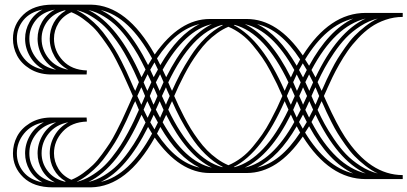

<svg xmlns="http://www.w3.org/2000/svg" viewBox="-20 -763 1736 818"><path d="M213.9 14.2Q177.7 -5.4 158.9 -38.6Q140.1 -71.8 140.1 -109.9Q140.1 -149.9 160.9 -185.8Q181.6 -221.7 219.2 -242.2Q166 -231.9 135.5 -194.3Q105 -156.7 105 -109.9Q105 -65.4 132.6 -31Q160.2 3.4 213.9 14.2ZM307.1 11.2H309.1Q337.9 3.9 365.2 -12.2Q392.6 -28.3 414.3 -47.4Q436 -66.4 457.5 -93.8Q479 -121.1 493.9 -144.3Q508.8 -167.5 525.4 -198.5Q542 -229.5 551 -248.8Q560.1 -268.1 571.8 -294.9L556.2 -332L549.8 -319.8Q547.9 -315.9 536.9 -290.5Q525.9 -265.1 519 -250.2Q512.2 -235.4 497.3 -205.8Q482.4 -176.3 469.7 -155.8Q457 -135.3 437.7 -107.7Q418.5 -80.1 399.7 -60.1Q380.9 -40 356.7 -20.5Q332.5 -1 307.1 11.2ZM167 -242.2Q113.3 -231.9 82.5 -194.1Q51.8 -156.2 51.8 -109.9Q51.8 -65.4 79.6 -31Q107.4 3.4 161.1 14.2Q125 -5.4 106 -38.6Q86.9 -71.8 86.9 -109.9Q86.9 -149.9 107.9 -185.8Q128.9 -221.7 167 -242.2ZM271 -242.2Q217.8 -231.9 187.5 -194.3Q157.2 -156.7 157.2 -109.9Q157.2 -68.4 182.9 -34.7Q208.5 -1 256.8 11.2L259.8 9.8Q226.6 -9.8 209.2 -41.5Q191.9 -73.2 191.9 -109.9Q191.9 -149.9 212.6 -185.8Q233.4 -221.7 271 -242.2ZM1695.8 -17.1V0H1538.1Q1384.3 0 1270 -181.2Q1163.6 -25.9 1030.8 -25.9H874Q745.1 -25.9 639.2 -176.8Q521.5 32.7 367.2 35.2H205.1Q123.5 35.2 79.3 -7.6Q35.2 -50.3 35.2 -109.9Q35.2 -147.9 52.7 -181.6Q70.3 -215.3 106.9 -238Q143.6 -260.7 191.9 -262.2H349.1L350.1 -245.1Q285.2 -243.2 247.6 -202.9Q210 -162.6 210 -109.9Q210 -74.7 229 -43.7Q248 -12.7 284.2 2.9Q309.6 -7.3 333.7 -24.9Q357.9 -42.5 376.5 -60.5Q395 -78.6 415 -106.2Q435.1 -133.8 447.5 -152.8Q460 -171.9 476.1 -203.4Q492.2 -234.9 499 -249.3Q505.9 -263.7 519 -293.2Q532.2 -322.8 534.2 -327.1L545.9 -354L534.2 -380.9Q532.2 -385.3 519 -414.8Q505.9 -444.3 499 -458.7Q492.2 -473.1 476.1 -504.6Q460 -536.1 447.5 -555.2Q435.1 -574.2 415 -601.8Q395 -629.4 376.5 -647.5Q357.9 -665.5 333.7 -683.1Q309.6 -700.7 284.2 -710.9Q248 -695.3 229 -664.3Q210 -633.3 210 -598.1Q210 -545.4 247.6 -505.1Q285.2 -464.8 350.1 -462.9L349.1 -445.8H191.9Q143.6 -447.3 106.9 -470Q70.3 -492.7 52.7 -526.4Q35.2 -560.1 35.2 -598.1Q35.2 -657.7 79.3 -700.4Q123.5 -743.2 205.1 -743.2H367.2Q521.5 -740.7 639.2 -530.8Q745.1 -682.1 874 -682.1H1030.8Q1163.6 -682.1 1270 -526.9Q1384.3 -708 1538.1 -708H1695.8V-690.9Q1658.2 -690.9 1622.8 -678.7Q1587.4 -666.5 1559.8 -647.2Q1532.2 -627.9 1506.3 -600.6Q1480.5 -573.2 1461.7 -546.4Q1442.9 -519.5 1425.3 -488.5Q1407.7 -457.5 1396.5 -434.1Q1385.3 -410.6 1375 -387.7Q1373 -382.8 1372.1 -380.9L1359.9 -354L1372.1 -327.1Q1416 -231 1449.2 -180.2Q1556.2 -17.1 1695.8 -17.1ZM1589.8 -23.9Q1562.5 -36.6 1536.4 -57.1Q1510.3 -77.6 1490.7 -97.7Q1471.2 -117.7 1450.7 -147Q1430.2 -176.3 1418.5 -195.1Q1406.7 -213.9 1391.4 -244.4Q1376 -274.9 1371.3 -285.4Q1366.7 -295.9 1356 -319.8L1350.1 -332L1333 -294.9Q1348.1 -262.2 1363 -234.9Q1377.9 -207.5 1402.8 -170.7Q1427.7 -133.8 1453.6 -106.7Q1479.5 -79.6 1515.4 -56.4Q1551.3 -33.2 1589.8 -23.9ZM213.9 -722.2Q160.2 -711.4 132.6 -677Q105 -642.6 105 -598.1Q105 -551.3 135.5 -513.7Q166 -476.1 219.2 -465.8Q181.6 -486.3 160.9 -522.2Q140.1 -558.1 140.1 -598.1Q140.1 -636.2 158.9 -669.4Q177.7 -702.6 213.9 -722.2ZM307.1 -719.2Q332.5 -707 356.7 -687.5Q380.9 -668 399.7 -647.9Q418.5 -627.9 437.7 -600.3Q457 -572.8 469.7 -552.2Q482.4 -531.7 497.3 -502.2Q512.2 -472.7 519 -457.8Q525.9 -442.9 536.9 -417.5Q547.9 -392.1 549.8 -388.2L556.2 -376L571.8 -413.1Q560.1 -439.9 551 -459.2Q542 -478.5 525.4 -509.5Q508.8 -540.5 493.9 -563.7Q479 -586.9 457.5 -614.3Q436 -641.6 414.3 -660.6Q392.6 -679.7 365.2 -695.8Q337.9 -711.9 309.1 -719.2ZM167 -465.8Q128.9 -486.3 107.9 -522.2Q86.9 -558.1 86.9 -598.1Q86.9 -636.2 106 -669.4Q125 -702.6 161.1 -722.2Q107.4 -711.4 79.6 -677Q51.8 -642.6 51.8 -598.1Q51.8 -551.8 82.5 -513.9Q113.3 -476.1 167 -465.8ZM271 -465.8Q233.4 -486.3 212.6 -522.2Q191.9 -558.1 191.9 -598.1Q191.9 -634.8 209.2 -666.5Q226.6 -698.2 259.8 -717.8L256.8 -719.2Q208.5 -707 182.9 -673.3Q157.2 -639.6 157.2 -598.1Q157.2 -551.3 187.5 -513.7Q217.8 -476.1 271 -465.8ZM1324.2 -433.1Q1416.5 -627.4 1538.1 -684.1Q1406.2 -651.9 1307.1 -464.8ZM1314 -412.1 1296.9 -445.8 1280.8 -413.1 1297.9 -376 1303.2 -388.2ZM1271 -316.9 1288.1 -354 1271 -391.1 1267.1 -380.9 1254.9 -354 1267.1 -327.1ZM1244.1 -262.2 1261.2 -295.9 1251 -319.8 1245.1 -332 1229 -294.9ZM1233.9 -243.2 1219.2 -274.9Q1132.8 -102.1 1022.9 -48.8Q1140.1 -74.7 1233.9 -243.2ZM608.9 -446.8 591.8 -412.1 602.1 -388.2 607.9 -376 625 -413.1ZM633.8 -391.1 618.2 -354 633.8 -316.9 639.2 -327.1 650.9 -354 639.2 -380.9ZM600.1 -466.8Q584 -500.5 567.9 -529.1Q551.8 -557.6 528.1 -590.8Q504.4 -624 480 -648.4Q455.6 -672.9 423.3 -692.6Q391.1 -712.4 356.9 -720.2Q483.4 -659.2 583 -434.1ZM660.2 -332 654.8 -319.8 644 -295.9 662.1 -261.2 676.8 -294.9ZM688 -273.9 672.9 -242.2Q767.6 -74.2 882.8 -48.8Q774.4 -101.6 688 -273.9ZM582 -391.1 564.9 -354 582 -316.9 586.9 -327.1 598.1 -354 586.9 -380.9ZM607.9 -332 602.1 -319.8 591.8 -295.9 608.9 -261.2 625 -294.9ZM634.8 -273.9 620.1 -242.2 638.2 -211.9 652.8 -241.2ZM663.1 -222.2 648.9 -193.8Q730.5 -70.8 830.1 -48.8Q737.3 -94.2 663.1 -222.2ZM1296.9 -482.9Q1379.9 -634.3 1484.9 -684.1Q1369.1 -656.2 1279.8 -509.8ZM1261.2 -412.1 1244.1 -445.8 1229 -413.1 1245.1 -376 1251 -388.2ZM1271 -433.1 1287.1 -464.8 1270 -493.2 1253.9 -464.8ZM1219.2 -316.9 1235.8 -354 1219.2 -391.1 1213.9 -380.9 1202.1 -354 1213.9 -327.1ZM1209 -295.9 1198.2 -319.8 1192.9 -332Q1096.7 -113.8 976.1 -51.8L979 -50.8Q1108.9 -85.4 1209 -295.9ZM583 -273.9Q483.4 -48.8 356.9 12.2Q391.1 4.4 423.3 -15.4Q455.6 -35.2 480 -59.6Q504.4 -84 528.1 -117.2Q551.8 -150.4 567.9 -179Q584 -207.5 600.1 -241.2ZM610.8 -222.2Q519.5 -40 409.2 12.2Q530.8 -15.6 627.9 -193.8ZM1279.8 -198.2Q1369.1 -51.8 1484.9 -23.9Q1379.9 -73.7 1296.9 -225.1ZM1307.1 -243.2Q1406.2 -56.2 1538.1 -23.9Q1416.5 -80.6 1324.2 -274.9ZM1219.2 -433.1 1233.9 -464.8Q1139.6 -634.3 1022.9 -660.2Q1132.3 -607.4 1219.2 -433.1ZM1209 -412.1Q1108.9 -622.6 979 -657.2L976.1 -655.8Q1096.7 -593.8 1192.9 -376L1198.2 -388.2ZM1244.1 -482.9 1258.8 -509.8Q1174.8 -638.7 1075.2 -660.2Q1166.5 -616.2 1244.1 -482.9ZM1183.1 -354Q1170.4 -383.3 1160.2 -404.8Q1149.9 -426.3 1132.3 -459.5Q1114.7 -492.7 1096.9 -518.1Q1079.1 -543.5 1056.9 -570.3Q1034.7 -597.2 1008.1 -617.2Q981.4 -637.2 953.1 -648.9Q928.7 -638.7 905 -621.6Q881.3 -604.5 862.5 -585.4Q843.8 -566.4 825 -540.8Q806.2 -515.1 792.7 -493.2Q779.3 -471.2 764.6 -443.1Q750 -415 741.5 -396.7Q732.9 -378.4 722.2 -354Q732.9 -329.6 741.5 -311.3Q750 -293 764.6 -264.9Q779.3 -236.8 792.7 -214.8Q806.2 -192.9 825 -167.2Q843.8 -141.6 862.5 -122.6Q881.3 -103.5 905 -86.4Q928.7 -69.3 953.1 -59.1Q981.4 -70.8 1008.1 -90.8Q1034.7 -110.8 1056.9 -137.7Q1079.1 -164.6 1096.9 -189.9Q1114.7 -215.3 1132.3 -248.5Q1149.9 -281.7 1160.2 -303.2Q1170.4 -324.7 1183.1 -354ZM712.9 -376Q730.5 -415.5 747.8 -448.5Q765.1 -481.4 792.5 -524.2Q819.8 -566.9 855 -601.3Q890.1 -635.7 929.2 -655.8L926.8 -657.2Q796.9 -622.1 696.8 -412.1L707 -388.2ZM672.9 -465.8 688 -434.1Q774.9 -607.9 882.8 -660.2Q768.1 -634.8 672.9 -465.8ZM648.9 -514.2 663.1 -485.8Q738.3 -615.2 830.1 -660.2Q731 -638.2 648.9 -514.2ZM638.2 -497.1 620.1 -465.8 634.8 -434.1 652.8 -466.8ZM662.1 -446.8 644 -412.1 654.8 -388.2 660.2 -376 676.8 -413.1ZM627.9 -514.2Q530.8 -692.4 409.2 -720.2Q519.5 -668 610.8 -485.8ZM687 -391.1 669.9 -354 687 -316.9 690.9 -327.1 703.1 -354 690.9 -380.9ZM712.9 -332 707 -319.8 696.8 -295.9Q796.9 -85.9 926.8 -50.8L929.2 -51.8Q890.1 -71.8 855 -106.2Q819.8 -140.6 792.5 -183.3Q765.1 -226.1 747.8 -259Q730.5 -292 712.9 -332ZM1350.1 -376 1356 -388.2Q1366.7 -412.1 1371.3 -422.6Q1376 -433.1 1391.4 -463.6Q1406.7 -494.1 1418.5 -512.9Q1430.2 -531.7 1450.7 -561Q1471.2 -590.3 1490.7 -610.4Q1510.3 -630.4 1536.4 -650.9Q1562.5 -671.4 1589.8 -684.1Q1551.3 -674.8 1515.4 -651.6Q1479.5 -628.4 1453.6 -601.3Q1427.7 -574.2 1402.8 -537.4Q1377.9 -500.5 1363 -473.1Q1348.1 -445.8 1333 -413.1ZM1296.9 -262.2 1314 -295.9 1303.2 -319.8 1297.9 -332 1280.8 -294.9ZM1270 -214.8 1287.1 -243.2 1271 -274.9 1253.9 -243.2ZM1258.8 -198.2 1244.1 -225.1Q1167.5 -93.3 1075.2 -48.8Q1175.3 -70.3 1258.8 -198.2ZM1324.2 -316.9 1339.8 -354 1324.2 -391.1 1318.8 -380.9 1307.1 -354 1318.8 -327.1Z"/></svg>

Font: FoglihtenFr02
Style: Regular
Weight: 500
Version: Version 0.68